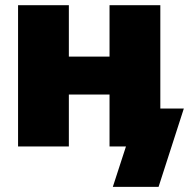

<svg xmlns="http://www.w3.org/2000/svg" viewBox="-20 -566 730 742"><path d="M246.1 -545.9V-347.2H403.3V-545.9H599.6V0H403.3V-200.7H246.1V0H49.8V-545.9ZM416 156.2 466.8 0H419.9V-146.5H690.4L592.8 156.2Z"/></svg>

Font: Inter Black
Style: Regular
Weight: 900
Designer: Rasmus Andersson
Foundry: rsms
Version: Version 4.000;git-a52131595